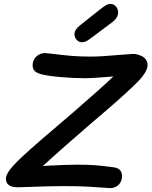

<svg xmlns="http://www.w3.org/2000/svg" viewBox="-20 -973 771 977"><path d="M492 -19Q483 -20 431 -23Q379 -26 304 -26Q235 -26 133 -22L71 -20Q10 -20 10 -64Q10 -94 66.5 -150Q123 -206 253 -316L350 -399Q498 -527 557 -584Q454 -575 413 -575Q357 -575 292 -580.5Q227 -586 195 -594Q169 -600 157.5 -611Q146 -622 146 -640Q146 -667 164.5 -685Q183 -703 210 -703Q212 -703 248 -699Q304 -692 345.5 -688.5Q387 -685 441 -685Q472 -685 508.5 -687.5Q545 -690 593 -694L648 -698Q664 -700 682 -695Q700 -690 712 -681Q721 -674 726 -664Q731 -654 731 -643Q731 -608 681 -557Q631 -506 515 -406L454 -354Q291 -214 198 -128L226 -130Q313 -135 372 -135Q425 -135 461 -132.5Q497 -130 556 -122Q601 -117 601 -77Q601 -48 581.5 -31Q562 -14 536 -16ZM359 -799Q359 -822 386 -843L485 -922Q507 -939 518.5 -946Q530 -953 542 -953Q559 -953 570 -940Q581 -927 581 -910Q581 -882 550 -859L443 -779Q427 -767 417.5 -762.5Q408 -758 397 -758Q381 -758 370 -770.5Q359 -783 359 -799Z"/></svg>

Font: Mali SemiBold
Style: Italic
Weight: 600
Italic angle: -10°
Version: Version 1.000; ttfautohint (v1.6)